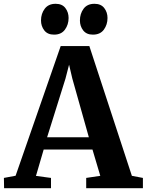

<svg xmlns="http://www.w3.org/2000/svg" viewBox="-40 -989 770 1009"><path d="M42 -65.5 279 -747H429.5L653 -65L711 -54V0H413V-54L487 -65L446 -203H189.5L149 -64.5L228 -54V0H-18.5L-19.5 -54ZM427 -267.5 340 -576.5 323 -649 304 -575.5 207.5 -267.5ZM243.5 -807Q210 -807 192.8 -829.2Q175.5 -851.5 175.5 -881.5Q175.5 -917 195 -943Q214.5 -969 252 -969H253Q286.5 -969 303.5 -946.8Q320.5 -924.5 320.5 -894.5Q320.5 -859.5 301.2 -833.2Q282 -807 244.5 -807ZM447.5 -807Q414.5 -807 397.2 -829.2Q380 -851.5 380 -881.5Q380 -917 399.2 -943Q418.5 -969 456 -969H457Q490.5 -969 507.8 -946.8Q525 -924.5 525 -894.5Q525 -859.5 505.8 -833.2Q486.5 -807 448.5 -807Z"/></svg>

Font: Merriweather 36pt
Style: Bold
Weight: 700
Designer: Eben Sorkin
Foundry: Eben Sorkin
Version: Version 2.100